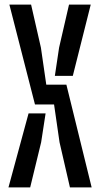

<svg xmlns="http://www.w3.org/2000/svg" viewBox="-20 -820 438 840"><path d="M17 0 105 -324H179.5L160 -197.5L112 0ZM21 -800H116L159 -611.5L182.5 -449.5H270.5L381 0H286L240.5 -197.5L216.5 -363H133ZM220 -488 238.5 -611.5 282 -800H377L298.5 -488Z"/></svg>

Font: Big Shoulders Stencil Text Thin SemiBold
Style: Regular
Weight: 600
Version: Version 2.001